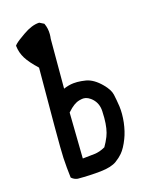

<svg xmlns="http://www.w3.org/2000/svg" viewBox="-117 -857 733 930"><g transform="rotate(-15 250.0 -392.0)"><path d="M114.7 -117.7Q112.8 -148.4 112.8 -279.8Q112.8 -411.1 113.8 -570.8Q73.7 -608.4 55.7 -637.2Q37.6 -666 33.7 -700.7V-702.6Q36.6 -707 40 -710Q53.2 -723.6 88.9 -748Q132.8 -778.8 169.4 -780.8H170.9L193.4 -769.5L194.3 -768.1Q206.1 -742.7 206.1 -713.4Q206.1 -702.6 204.6 -690.9V-440.9Q230.5 -452.1 254.9 -454.6Q264.2 -455.6 273.9 -455.6Q293.9 -455.6 317.4 -451.7Q356 -444.8 394.5 -406.2Q424.3 -376.5 430.2 -350.3Q436 -324.2 441.4 -288.6Q443.8 -270 443.8 -250Q443.8 -230 441.4 -208Q436 -163.6 422.9 -129.9Q406.7 -87.4 387.2 -64.5Q373.5 -48.3 353.5 -33.7Q327.1 -14.2 273.2 -8.3Q219.2 -2.4 156.2 -2.4H155.8Q138.2 -4.4 125.5 -15.6L124 -16.6Q117.7 -66.9 114.7 -117.7ZM341.8 -162.1Q356 -197.3 356 -253.9Q356 -272.5 355 -288.1Q353 -326.7 327.6 -350.6Q305.2 -371.1 284.2 -371.1Q274.9 -371.1 264.4 -368.2Q253.9 -365.2 247.6 -362.1Q241.2 -358.9 232.9 -353Q219.2 -343.3 200.7 -322.3L204.6 -90.8L264.6 -97.2Q291.5 -100.1 319.3 -116.2Q332.5 -138.7 341.8 -162.1Z"/></g></svg>

Font: Bakudai
Style: Medium
Weight: 500
Version: Version 1.48